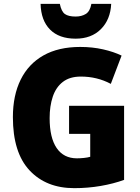

<svg xmlns="http://www.w3.org/2000/svg" viewBox="-20 -968 726 998"><path d="M339 -418H625V-33Q570 -13 503.5 -1.5Q437 10 366 10Q220 10 133.5 -82.5Q47 -175 47 -359Q47 -472 87.5 -554Q128 -636 206 -680Q284 -724 397 -724Q460 -724 515.5 -711.5Q571 -699 612 -679L556 -532Q485 -570 400 -570Q343 -570 307 -542.5Q271 -515 254.5 -466Q238 -417 238 -354Q238 -252 274.5 -198.5Q311 -145 380 -145Q396 -145 416 -147Q436 -149 449 -153V-272H339ZM558 -948Q554 -866 504.5 -816.5Q455 -767 373 -767Q287 -767 240 -814.5Q193 -862 191 -948H291Q299 -908 317.5 -895Q336 -882 373 -882Q404 -882 426 -895.5Q448 -909 455 -948Z"/></svg>

Font: Noto Sans Ethiopic SemiCondensed Black
Style: Regular
Weight: 900
Width: 4
Designer: Monotype Design Team
Foundry: Monotype Imaging Inc.
Version: Version 2.102; ttfautohint (v1.8.4.7-5d5b)